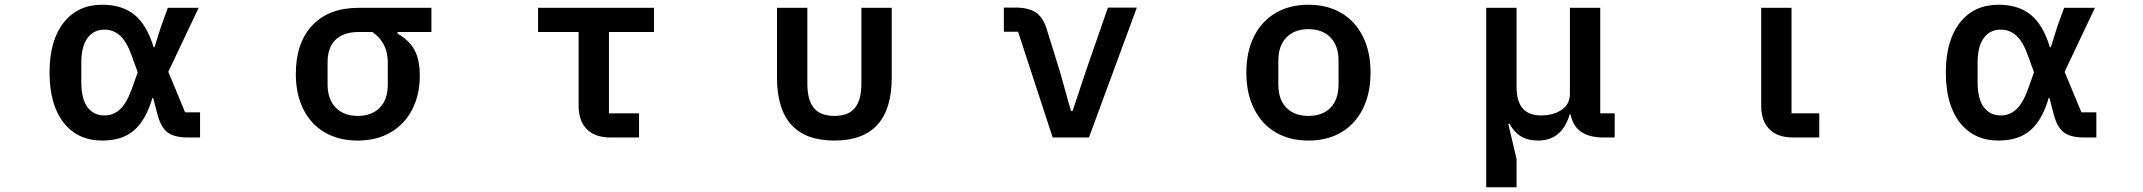

<svg xmlns="http://www.w3.org/2000/svg" viewBox="-20 -580 9040 810"><path d="M189 -274Q189 -409 248.5 -484.5Q308 -560 411 -560Q496 -560 548 -517Q600 -474 628 -381H632L659 -467L688 -547H818L690 -277L761 -106H824V0H772Q714 0 685.5 -22.5Q657 -45 643 -102L626 -167H623Q596 -74 546 -30.5Q496 13 411 13Q308 13 248.5 -62.5Q189 -138 189 -274ZM535 -202 561 -275 535 -347Q514 -405 486 -430Q458 -455 421 -455Q375 -455 349 -419.5Q323 -384 323 -315V-234Q323 -163 349 -128Q375 -93 421 -93Q458 -93 485.5 -118Q513 -143 535 -202Z M1228 -268Q1228 -399 1297.5 -473Q1367 -547 1493 -547H1800V-445H1657V-438Q1706 -411 1728.5 -369.5Q1751 -328 1751 -261Q1751 -180 1719 -118Q1687 -56 1628 -21.5Q1569 13 1489 13Q1409 13 1350 -21.5Q1291 -56 1259.5 -119.5Q1228 -183 1228 -268ZM1616 -224V-317Q1616 -400 1551 -445H1493Q1430 -445 1396 -412.5Q1362 -380 1362 -317V-224Q1362 -161 1396.5 -126Q1431 -91 1489 -91Q1548 -91 1582 -125.5Q1616 -160 1616 -224Z M2556 0Q2490 0 2455.5 -35Q2421 -70 2421 -134V-445H2250V-547H2739V-445H2549V-102H2676V0Z M3258 -253V-547H3386V-227Q3386 -158 3413.5 -124.5Q3441 -91 3500 -91Q3559 -91 3586.5 -124.5Q3614 -158 3614 -227V-547H3742V-253Q3742 13 3500 13Q3258 13 3258 -253Z M4421 0 4275 -446H4215V-548H4264Q4321 -548 4352 -526Q4383 -504 4398 -450L4451 -280L4498 -112H4505L4561 -280L4654 -548H4776L4574 0Z M5238 -274Q5238 -361 5270 -425.5Q5302 -490 5361 -525Q5420 -560 5500 -560Q5580 -560 5639 -525Q5698 -490 5730 -425.5Q5762 -361 5762 -274Q5762 -187 5730 -122Q5698 -57 5639 -22Q5580 13 5500 13Q5420 13 5361 -22Q5302 -57 5270 -122Q5238 -187 5238 -274ZM5627 -224V-324Q5627 -387 5593 -422Q5559 -457 5500 -457Q5441 -457 5407 -422Q5373 -387 5373 -324V-224Q5373 -160 5407 -125.5Q5441 -91 5500 -91Q5559 -91 5593 -125.5Q5627 -160 5627 -224Z M6250 210V-547H6378V-214Q6378 -153 6403.5 -123Q6429 -93 6482 -93Q6533 -93 6568 -116.5Q6603 -140 6603 -184V-547H6731V-102H6792V0H6744Q6625 0 6606 -97H6602Q6569 13 6469 13Q6426 13 6397 -4.5Q6368 -22 6348 -58H6343L6378 91V210Z M7545 0Q7479 0 7444.5 -35Q7410 -70 7410 -134V-547H7538V-102H7655V0Z M8189 -274Q8189 -409 8248.5 -484.5Q8308 -560 8411 -560Q8496 -560 8548 -517Q8600 -474 8628 -381H8632L8659 -467L8688 -547H8818L8690 -277L8761 -106H8824V0H8772Q8714 0 8685.5 -22.5Q8657 -45 8643 -102L8626 -167H8623Q8596 -74 8546 -30.5Q8496 13 8411 13Q8308 13 8248.5 -62.5Q8189 -138 8189 -274ZM8535 -202 8561 -275 8535 -347Q8514 -405 8486 -430Q8458 -455 8421 -455Q8375 -455 8349 -419.5Q8323 -384 8323 -315V-234Q8323 -163 8349 -128Q8375 -93 8421 -93Q8458 -93 8485.5 -118Q8513 -143 8535 -202Z"/></svg>

Font: IBM Plex Sans JP SemiBold
Style: Regular
Weight: 600
Designer: Mike Abbink; Paul van der Laan; Pieter van Rosmalen; Wujin Sim; Yejin Wi; Jinhee Kim; Boomi Park; Yona Kim; Kichan Ma
Foundry: Sandoll Inc.
Version: Version 1.001